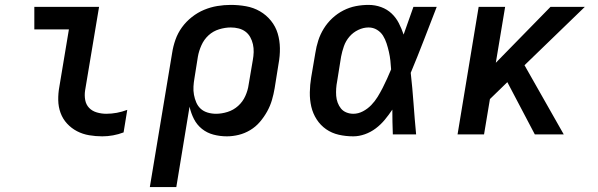

<svg xmlns="http://www.w3.org/2000/svg" viewBox="-20 -548 2440 783"><path d="M397 8Q370 8 343.5 3.5Q317 -1 294 -13Q271 -25 253.5 -44Q236 -63 227 -87.5Q218 -112 217.5 -139.5Q217 -167 222 -194L261 -428H120V-520H384L327 -179Q324 -159 327.5 -140Q331 -121 343.5 -108Q356 -95 375 -89.5Q394 -84 413 -84Q435 -84 456.5 -88Q478 -92 499 -100L484 -8Q463 0 441 4Q419 8 397 8Z M591 215 682 -332Q686 -359 695.5 -386Q705 -413 722 -436.5Q739 -460 762.5 -478.5Q786 -497 812.5 -508Q839 -519 866.5 -523.5Q894 -528 921 -528Q953 -528 983.5 -522.5Q1014 -517 1040 -502Q1066 -487 1085 -463.5Q1104 -440 1112.5 -411.5Q1121 -383 1121.5 -351.5Q1122 -320 1116 -288L1100 -188Q1096 -164 1089 -140Q1082 -116 1069.5 -93.5Q1057 -71 1040 -51Q1023 -31 1000.5 -17.5Q978 -4 953.5 2Q929 8 905 8Q877 8 850.5 1Q824 -6 803.5 -22.5Q783 -39 771 -62.5Q759 -86 753 -113L699 215ZM861 -84Q884 -84 908 -91.5Q932 -99 951 -116Q970 -133 980.5 -156.5Q991 -180 994 -203L1011 -303Q1014 -319 1014.5 -335.5Q1015 -352 1011.5 -367.5Q1008 -383 1000.5 -396.5Q993 -410 981 -419Q969 -428 953.5 -432Q938 -436 921 -436Q898 -436 873.5 -428.5Q849 -421 830.5 -404Q812 -387 801.5 -363.5Q791 -340 787 -317L773 -229Q770 -212 769 -195Q768 -178 771 -161.5Q774 -145 780.5 -130Q787 -115 798.5 -104.5Q810 -94 826.5 -89Q843 -84 861 -84Z M1421 8Q1390 8 1361.5 1.5Q1333 -5 1310 -21Q1287 -37 1271.5 -61Q1256 -85 1249.5 -113Q1243 -141 1243.5 -171.5Q1244 -202 1249 -232L1266 -332Q1270 -358 1278 -383Q1286 -408 1300.5 -431.5Q1315 -455 1335.5 -474Q1356 -493 1380.5 -505.5Q1405 -518 1431 -523Q1457 -528 1483 -528Q1510 -528 1534.5 -519Q1559 -510 1577 -493Q1595 -476 1606.5 -453.5Q1618 -431 1626 -407Q1636 -435 1646 -463.5Q1656 -492 1666 -520H1761Q1735 -453 1709 -385.5Q1683 -318 1655 -251Q1662 -189 1666.5 -126Q1671 -63 1677 0H1582Q1581 -25 1580.5 -50.5Q1580 -76 1580 -101Q1566 -80 1549.5 -60Q1533 -40 1512.5 -24.5Q1492 -9 1468 -0.5Q1444 8 1421 8ZM1421 -84Q1441 -84 1460 -94Q1479 -104 1494 -119.5Q1509 -135 1520 -153Q1531 -171 1540.5 -189.5Q1550 -208 1558.5 -227Q1567 -246 1575 -265Q1574 -283 1572 -301Q1570 -319 1566 -336.5Q1562 -354 1556.5 -371Q1551 -388 1542 -402.5Q1533 -417 1517.5 -426.5Q1502 -436 1483 -436Q1462 -436 1441 -426Q1420 -416 1405 -398.5Q1390 -381 1382.5 -359.5Q1375 -338 1371 -317L1355 -217Q1352 -202 1351 -187Q1350 -172 1351 -157.5Q1352 -143 1357 -129.5Q1362 -116 1370.5 -105.5Q1379 -95 1392.5 -89.5Q1406 -84 1421 -84Z M2161 0 2049 -213 1978 -144 1954 0H1846L1932 -520H2040L2002 -292L2225 -520H2365L2119 -282L2279 0Z"/></svg>

Font: Iosevka SmBd Ex Obl
Style: Regular
Weight: 600
Width: 7
Italic angle: -9°
Monospace: yes
Designer: Belleve Invis
Foundry: Belleve Invis
Version: Version 32.5.0; ttfautohint (v1.8.4)